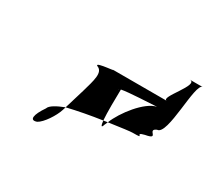

<svg xmlns="http://www.w3.org/2000/svg" viewBox="-101 -858 875 803"><g transform="rotate(30 336.5 -456.5)"><path d="M150 -289C117 -241 112 -210 146 -222C171 -235 204 -286 214 -318L219 -334C183 -320 155 -305 150 -289ZM247 -550C227 -563 354 -569 301 -569H572C536 -569 661 -694 610 -694H673C637 -694 648 -444 597 -444C555 -426 632 -412 564 -400C512 -388 584 -382 515 -382C503 -382 467 -377 403 -368C426 -426 495 -516 549 -527C520 -525 416 -521 382 -514C381 -473 380 -402 383 -365C328 -357 269 -346 219 -334L248 -430C265 -490 282 -538 247 -550ZM373 -509 374 -512C373 -511 372 -510 373 -509ZM383 -365C386 -341 390 -332 396 -352C398 -357 401 -362 403 -368C398 -367 388 -366 383 -365Z"/></g></svg>

Font: bitstorm
Style: suextobl
Weight: 400
Version: Version 0.2